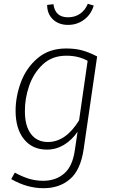

<svg xmlns="http://www.w3.org/2000/svg" viewBox="-20 -787 603 1010"><path d="M491 -490 420 -2Q404 107 348.5 155Q293 203 209 203Q122 203 39 155L58 121Q94 141 130 152.5Q166 164 208 164Q273 164 317.5 126Q362 88 374 1L388 -94Q358 -50 316.5 -25Q275 0 227 0Q150 0 106 -55Q62 -110 62 -204Q62 -279 90 -354.5Q118 -430 178 -481Q238 -532 328 -532Q377 -532 414 -521.5Q451 -511 491 -490ZM111 -201Q111 -124 143 -82Q175 -40 232 -40Q326 -40 396 -154L441 -467Q393 -494 329 -494Q254 -494 205 -448Q156 -402 133 -334.5Q110 -267 111 -201ZM228 -761 261 -765Q270 -696 338 -696Q374 -696 401 -714.5Q428 -733 442 -767L473 -758Q460 -712 423 -684Q386 -656 338 -656Q289 -656 258.5 -685Q228 -714 228 -761Z"/></svg>

Font: Fira Sans ExtraLight
Style: Italic
Weight: 275
Italic angle: -8°
Designer: Carrois Corporate & Edenspiekermann AG
Foundry: Carrois Corporate GbR & Edenspiekermann AG
Version: Version 4.203